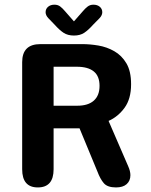

<svg xmlns="http://www.w3.org/2000/svg" viewBox="-20 -812 659 840"><path d="M214.5 -520V-349.5H318.5Q365.5 -349.5 390.5 -371.8Q415.5 -394 415.5 -436.5Q415.5 -479 390.2 -499.5Q365 -520 316.5 -520ZM77 -71.5V-540Q77 -619 156.5 -619H340.5Q373.5 -619 410.5 -612.8Q447.5 -606.5 480 -588Q512.5 -569.5 533 -535Q553.5 -500.5 553.5 -443.5Q553.5 -379.5 524.8 -340.2Q496 -301 455 -283L540.5 -85.5Q545.5 -74.5 548 -64.5Q550.5 -54.5 550.5 -45.5Q550.5 -21 534.2 -6.5Q518 8 487.5 8Q450.5 8 434.5 -10.2Q418.5 -28.5 406 -62L328 -250.5H214.5V-71.5Q214.5 8 145.5 8Q77 8 77 -71.5ZM416 -733 387 -703.5Q366.5 -680.5 348.5 -668.5Q330.5 -656.5 303.5 -656.5Q276.5 -656.5 258.2 -668.5Q240 -680.5 219.5 -703.5L191 -733Q179.5 -745.5 179.5 -758.5Q179.5 -773 190.2 -782.2Q201 -791.5 218 -791.5Q233 -791.5 243.2 -783.8Q253.5 -776 264 -763.5L303.5 -718.5L343 -763.5Q352.5 -775 363.2 -783.2Q374 -791.5 388.5 -791.5Q406 -791.5 416.8 -782.2Q427.5 -773 427.5 -758.5Q427.5 -753 425 -746.5Q422.5 -740 416 -733Z"/></svg>

Font: Sono Monospace SemiBold
Style: Regular
Weight: 600
Designer: Tyler Finck
Foundry: Tyler Finck
Version: Version 2.112